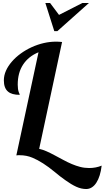

<svg xmlns="http://www.w3.org/2000/svg" viewBox="-20 -1020 703 1290"><path d="M284.7 -1000H316.4L376.5 -919.9L533.7 -1000H577.6L365.7 -811H344.7ZM419.4 190.9Q383.8 166 348.6 136.2Q266.1 67.9 197.8 39.6Q158.2 22.9 112.8 22.9H101.6Q98.6 22.9 89.8 23.9L238.8 -668.9Q171.4 -641.1 135.3 -586.2Q99.1 -531.2 99.1 -451.2Q99.1 -420.4 106 -400.9Q107.9 -394.5 110.8 -389.6Q112.8 -386.2 112.8 -382.8Q58.6 -382.8 33.7 -404.8Q5.9 -428.2 5.9 -480Q5.9 -512.7 20 -544.7Q34.2 -576.7 60.1 -606.4Q85 -635.3 118.9 -659.9Q152.8 -684.6 191.9 -702.6Q274.9 -740.2 356.9 -740.2Q375 -740.2 397 -737.8L243.2 -20Q267.1 -14.6 291.7 -3.9Q316.4 6.8 348.1 23.9L402.8 53.2Q466.3 87.9 517.6 101.1Q546.9 108.9 579.1 108.9Q624.5 108.9 663.1 92.8Q654.3 166 627.4 207.5Q614.3 228 596.9 239Q579.6 250 559.1 250Q525.9 250 492.2 234.6Q458.5 219.2 419.4 190.9Z"/></svg>

Font: Pattaya
Style: Regular
Weight: 400
Designer: Pablo Impallari / Thai characters Designed by Thanarat Vachiruckul and Suppakit Chalermlarp
Foundry: Pablo Impallari
Version: Version 2.000